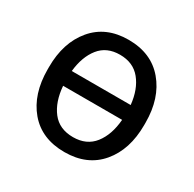

<svg xmlns="http://www.w3.org/2000/svg" viewBox="-126 -671 821 813"><g transform="rotate(30 284.0 -264.0)"><path d="M427 -303Q419.5 -376 383.2 -420.5Q347 -465 282 -465Q217.5 -465 182 -420.5Q146.5 -376 139 -303ZM283 -63Q349 -63 385 -109Q421 -155 427 -230.5H138.5Q144.5 -155 180.2 -109Q216 -63 283 -63ZM283 10Q171.5 10 109.2 -63.8Q47 -137.5 47 -258V-269.5Q47 -389 109.5 -463.5Q172 -538 282 -538Q393.5 -538 456.2 -463.5Q519 -389 519 -269.5V-258Q519 -138 456.5 -64Q394 10 283 10Z"/></g></svg>

Font: Roberto Sans
Style: Regular
Weight: 400
Designer: Google (font) & Cristiano Sobral (main changes)
Version: Version 1.500; ttfautohint (v1.8.4.7-5d5b-dirty)